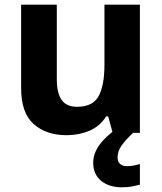

<svg xmlns="http://www.w3.org/2000/svg" viewBox="-20 -566 690 818"><path d="M576 -546V0H460L441 -70H432Q406 -28 361 -9Q316 10 264 10Q177 10 123.5 -37.5Q70 -85 70 -190V-546H222V-228Q222 -170 242.5 -140.5Q263 -111 308 -111Q376 -111 400.5 -157Q425 -203 425 -290V-546ZM481 104Q481 124 492 133Q503 142 521 142Q536 142 551 139Q566 136 576 133V221Q560 225 542 228.5Q524 232 500 232Q444 232 410.5 204Q377 176 377 127Q377 51 482 -21L547 0Q513 32 497 55.5Q481 79 481 104Z"/></svg>

Font: Noto Sans Georgian Bold
Style: Regular
Weight: 700
Designer: Monotype Design Team, Akaki Razmadze
Foundry: Google LLC
Version: Version 2.005; ttfautohint (v1.8.4.7-5d5b)